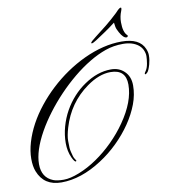

<svg xmlns="http://www.w3.org/2000/svg" viewBox="-93 -943 919 1025"><g transform="rotate(-10 367.0 -431.0)"><path d="M519.5 -746.1 471.7 -714.4Q452.1 -702.1 447.3 -702.1Q442.4 -702.1 442.4 -704.1Q442.4 -710.4 471.7 -732.4L534.2 -781.2Q566.9 -807.6 600.6 -839.4Q622.1 -863.3 629.4 -863.3Q633.3 -863.3 633.3 -859.9Q633.3 -853.5 629.9 -845.2Q618.2 -816.9 618.2 -785.6Q618.2 -731.4 639.6 -712.4Q641.6 -710.4 641.6 -708.5Q641.6 -706.5 639.4 -703.9Q637.2 -701.2 633.3 -701.2Q616.7 -701.2 597.2 -736.3Q585.9 -756.3 584 -770L581.1 -790.5Q548.3 -765.1 519.5 -746.1ZM599.6 -451.7Q599.6 -533.7 516.6 -533.7Q454.6 -533.7 387.2 -485.4Q281.2 -409.7 243.2 -281.2Q230.5 -238.8 230.5 -211.2Q230.5 -183.6 231.4 -172.4Q232.4 -161.1 235.4 -149.4Q241.7 -121.1 247.8 -112.3Q253.9 -103.5 255.1 -100.8Q256.3 -98.1 252.9 -96.2Q245.6 -93.3 232.4 -121.1Q215.8 -157.2 215.8 -201.4Q215.8 -245.6 228 -289.6Q240.2 -333.5 261.7 -372.1Q283.2 -410.6 312.5 -442.9Q341.8 -475.1 376 -498Q447.8 -547.4 521.5 -547.4Q564 -547.4 591.8 -521.5Q623.5 -492.7 623.5 -442.6Q623.5 -392.6 604.5 -342Q585.4 -291.5 552.2 -242.7Q519 -193.8 474.1 -149.7Q429.2 -105.5 377.4 -72.3Q264.6 1 157.7 1Q63.5 1 31.2 -81.5Q20 -109.4 20 -150.9Q20 -192.4 33.9 -239.7Q47.9 -287.1 73 -333.5Q98.1 -379.9 133.1 -423.8Q168 -467.8 210 -506.8Q252 -545.9 299.6 -578.4Q347.2 -610.8 397.5 -634.3Q504.4 -684.1 602.1 -684.1Q700.7 -684.1 726.6 -622.1Q734.4 -603.5 734.4 -587.6Q734.4 -571.8 732.4 -560.3Q730.5 -548.8 727.5 -537.6Q718.3 -505.9 710.2 -497.8Q702.1 -489.7 699 -489.7Q695.8 -489.7 695.8 -493.2Q695.8 -497.1 700.7 -503.4Q712.4 -519 716.6 -544.2Q720.7 -569.3 720.7 -584.7Q720.7 -600.1 713.6 -616.7Q706.5 -633.3 691.4 -645.5Q659.7 -670.4 608.4 -670.4Q557.1 -670.4 512.7 -654.8Q468.3 -639.2 422.9 -611.8Q377.4 -584.5 332.5 -547.4Q287.6 -510.3 246.8 -467.5Q206.1 -424.8 171.1 -378.4Q136.2 -332 110.4 -286.1Q55.7 -188 55.7 -115.7Q55.7 -42.5 116.2 -19Q136.2 -11.2 171.9 -11.2Q207.5 -11.2 256.8 -30.8Q306.2 -50.3 354.7 -83.5Q403.3 -116.7 447.5 -160.6Q491.7 -204.6 525.4 -253.4Q599.6 -359.9 599.6 -451.7Z"/></g></svg>

Font: Pinyon Script
Style: Regular
Weight: 400
Designer: Nicole Fally
Foundry: Nicole Fally
Version: Version 1.005